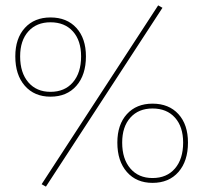

<svg xmlns="http://www.w3.org/2000/svg" viewBox="-20 -677 760 715"><path d="M151 18 135 9 569 -657 585 -648ZM168 -317Q108 -317 72.5 -357.5Q37 -398 37 -467Q37 -534 72.5 -573Q108 -612 168 -612Q229 -612 264.5 -573Q300 -534 300 -467Q300 -398 264.5 -357.5Q229 -317 168 -317ZM168 -335Q221 -335 251.5 -370.5Q282 -406 282 -467Q282 -526 251.5 -560Q221 -594 168 -594Q116 -594 85.5 -560Q55 -526 55 -467Q55 -406 85.5 -370.5Q116 -335 168 -335ZM548 4Q488 4 452.5 -36.5Q417 -77 417 -146Q417 -213 452.5 -252Q488 -291 548 -291Q609 -291 644.5 -252Q680 -213 680 -146Q680 -77 644.5 -36.5Q609 4 548 4ZM548 -14Q601 -14 631.5 -49.5Q662 -85 662 -146Q662 -205 631.5 -239Q601 -273 548 -273Q496 -273 465.5 -239Q435 -205 435 -146Q435 -85 465.5 -49.5Q496 -14 548 -14Z"/></svg>

Font: Grandiflora One
Style: Regular
Weight: 400
Designer: Haesung Cho
Foundry: JAMO
Version: Version 1.000; ttfautohint (v1.8.4.7-5d5b);gftools[0.9.28]